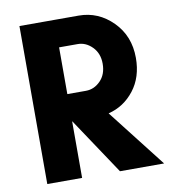

<svg xmlns="http://www.w3.org/2000/svg" viewBox="-78 -747 719 814"><g transform="rotate(-10 281.5 -340.0)"><path d="M210 -243.2V0H60.1V-680.2H172.9H210H314.9Q399.4 -680.2 461.2 -618.2Q522.9 -556.2 522.9 -461.9Q522.9 -378.9 479.2 -322.8Q435.5 -266.6 368.2 -250L563 0H373L210.9 -243.2ZM290 -562H210V-360.8H290Q325.7 -360.8 352.8 -388.4Q379.9 -416 379.9 -461.9Q379.9 -506.3 352.5 -534.2Q325.2 -562 290 -562Z"/></g></svg>

Font: Glacial Indifference
Style: Bold
Weight: 700
Version: Version 1.001